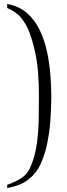

<svg xmlns="http://www.w3.org/2000/svg" viewBox="-20 -755 335 962"><path d="M16 -715V-735Q74 -725 114 -690.5Q154 -656 178.5 -605.5Q203 -555 215.5 -496.5Q228 -438 232.5 -380Q237 -322 237 -272Q237 -209 232 -145.5Q227 -82 213 -20Q202 27 182 70Q162 113 123 144Q84 175 16 187V171Q57 157 89 136Q121 115 138 69Q158 17 165.5 -41Q173 -99 174 -159Q175 -219 175 -276Q175 -335 170.5 -394Q166 -453 152 -511Q143 -550 128.5 -590Q114 -630 87.5 -663.5Q61 -697 16 -715Z"/></svg>

Font: Aref Ruqaa Ink
Style: Bold
Weight: 700
Designer: Abdullah Aref
Version: Version 1.005